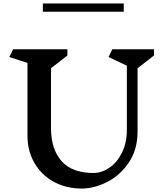

<svg xmlns="http://www.w3.org/2000/svg" viewBox="-20 -1071 938 1111"><path d="M776 -676V-310Q776 -205 725 -130Q674 -55 599 -17.5Q524 20 453 20Q362 20 290.5 -19.5Q219 -59 179 -128.5Q139 -198 139 -285V-707L34 -741L56 -786H370V-750L275 -676V-331Q275 -208 336 -139Q397 -70 521 -70Q567 -70 611.5 -99.5Q656 -129 685 -186Q714 -243 714 -321V-691L608 -741L630 -786H871V-750ZM228 -1051H696V-1003H228Z"/></svg>

Font: InknutAntiqua
Style: Medium
Weight: 500
Designer: Claus Eggers Srensen
Foundry: Claus Eggers Srensen
Version: Version 1.000; ttfautohint (v1.2) -l 7 -r 28 -G 50 -x 13 -D 